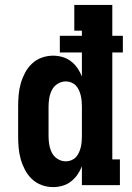

<svg xmlns="http://www.w3.org/2000/svg" viewBox="-20 -755 540 783"><path d="M197 8Q173 8 150.5 0Q128 -8 110.5 -24.5Q93 -41 82 -62Q71 -83 64.5 -106Q58 -129 56 -152.5Q54 -176 54 -200V-320Q54 -344 56 -367.5Q58 -391 64.5 -414Q71 -437 82 -458Q93 -479 110.5 -495.5Q128 -512 150.5 -520Q173 -528 197 -528Q216 -528 235 -522.5Q254 -517 269.5 -505Q285 -493 296 -477Q307 -461 314 -443V-541H224V-609H314V-630H283V-735H438V-609H481V-541H438V-105H469V0H314V-77Q307 -59 296 -43Q285 -27 269.5 -15Q254 -3 235 2.5Q216 8 197 8ZM249 -97Q260 -97 271 -101.5Q282 -106 289.5 -114Q297 -122 302 -133Q307 -144 309.5 -155Q312 -166 313 -177.5Q314 -189 314 -200V-320Q314 -331 313 -342.5Q312 -354 309.5 -365Q307 -376 302 -387Q297 -398 289.5 -406Q282 -414 271 -418.5Q260 -423 249 -423Q231 -423 215.5 -413.5Q200 -404 192 -388.5Q184 -373 181 -355.5Q178 -338 178 -320V-200Q178 -182 181 -164.5Q184 -147 192 -131.5Q200 -116 215.5 -106.5Q231 -97 249 -97Z"/></svg>

Font: Iosevka Curly Slab Extrabold
Style: Regular
Weight: 800
Monospace: yes
Designer: Belleve Invis
Foundry: Belleve Invis
Version: Version 22.1.2; ttfautohint (v1.8.4)